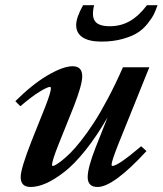

<svg xmlns="http://www.w3.org/2000/svg" viewBox="-20 -726 641 757"><path d="M379.4 -562Q331.5 -562 305.9 -578.6Q280.3 -595.2 280.3 -627.4Q280.3 -656.7 307.6 -705.6H351.1Q340.3 -661.1 355 -641.8Q369.6 -622.6 413.1 -622.6Q456.5 -622.6 491.9 -642.8Q527.3 -663.1 559.6 -705.6H601.1Q594.2 -685.5 586.9 -670.4Q579.6 -655.3 562.3 -633.3Q544.9 -611.3 522.9 -597.2Q501 -583 463.6 -572.5Q426.3 -562 379.4 -562ZM100.6 11.2Q61.5 11.2 61.5 -27.8Q61.5 -61 105 -171.4L158.7 -305.7Q180.7 -362.3 180.7 -377.9Q180.7 -383.3 177.2 -383.3Q167 -383.3 136.5 -364.7Q106 -346.2 60.1 -307.1L40.5 -327.1Q108.4 -394.5 168.9 -429.7Q229.5 -464.8 266.1 -464.8Q304.2 -464.8 304.2 -425.3Q304.2 -391.6 271 -306.6L210.9 -156.7Q185.1 -92.3 185.1 -75.2Q185.1 -71.8 189 -71.8Q191.9 -71.8 200 -76.2Q208 -80.6 223.4 -92.5Q238.8 -104.5 257.1 -122.6Q275.4 -140.6 299.8 -171.6Q324.2 -202.6 349.6 -241.5Q375 -280.3 405.3 -337.4Q435.5 -394.5 464.8 -460.9H568.8L444.8 -153.3Q419.9 -89.8 419.9 -76.7Q419.9 -71.8 423.3 -71.8Q445.3 -71.8 536.6 -149.4L557.6 -130.4Q427.2 11.2 364.7 11.2Q325.7 11.2 325.7 -27.8Q325.7 -64.9 357.4 -145.5L404.3 -263.7Q361.3 -189 316.9 -133.5Q272.5 -78.1 233.4 -47.9Q194.3 -17.6 161.4 -3.2Q128.4 11.2 100.6 11.2Z"/></svg>

Font: Elstob 6pt
Style: Italic
Weight: 700
Italic angle: -20°
Designer: Peter S. Baker
Version: Version 1.015